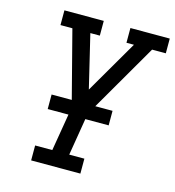

<svg xmlns="http://www.w3.org/2000/svg" viewBox="-109 -827 837 919"><g transform="rotate(15 309.5 -367.5)"><path d="M129 0V-74H214L251 -295L156 -662H97V-735H292V-662H245L308 -399L461 -662H424V-735H619V-662H551L333 -286L298 -74H373V0ZM444 -258H142V-330H444Z"/></g></svg>

Font: Iosevka Slab Extended
Style: Italic
Weight: 400
Width: 7
Italic angle: -9°
Monospace: yes
Designer: Belleve Invis
Foundry: Belleve Invis
Version: Version 11.1.0; ttfautohint (v1.8.3)